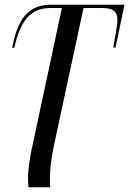

<svg xmlns="http://www.w3.org/2000/svg" viewBox="-20 -556 549 816"><path d="M101 240H194C192 229 192 216 192 203C192 160 200 107 208 68L335 -522H413C460 -522 479 -508 479 -471C479 -456 476 -435 472 -415L461 -354H471L509 -536H199C118 -536 62 -498 35 -369L31 -353H41C67 -471 111 -522 196 -522H243L119 58C108 106 99 160 99 205C99 217 100 229 101 240Z"/></svg>

Font: Noto Serif Display SemiCondensed
Style: Italic
Weight: 400
Width: 4
Italic angle: -12°
Designer: Monotype Design Team
Foundry: Monotype Imaging Inc.
Version: Version 2.009